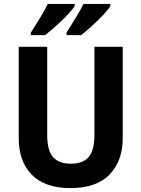

<svg xmlns="http://www.w3.org/2000/svg" viewBox="-20 -954 725 984"><path d="M609 -246Q609 -130 542 -60Q475 10 340 10Q211 10 143.5 -58Q76 -126 76 -246V-714H222V-262Q222 -181 252.5 -148Q283 -115 343 -115Q406 -115 435 -150Q464 -185 464 -263V-714H609ZM546 -924Q536 -906 509 -877.5Q482 -849 450.5 -820.5Q419 -792 396 -774H321V-787Q343 -822 368.5 -863.5Q394 -905 408 -934H546ZM363 -924Q352 -905 325.5 -877.5Q299 -850 267.5 -821.5Q236 -793 211 -774H138V-787Q161 -822 186 -863.5Q211 -905 225 -934H363Z"/></svg>

Font: Noto Sans Armenian SemiCondensed
Style: Bold
Weight: 700
Width: 4
Designer: Monotype Design Team
Foundry: Monotype Imaging Inc.
Version: Version 2.008; ttfautohint (v1.8.4.7-5d5b)